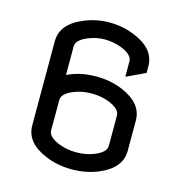

<svg xmlns="http://www.w3.org/2000/svg" viewBox="-111 -848 909 958"><g transform="rotate(15 344.0 -368.5)"><path d="M581.1 -551.8 488.3 -507.8H483.4V-585.9Q483.4 -619.6 424.3 -643.1Q383.3 -659.2 336.9 -659.2Q295.4 -659.2 254.4 -643.1Q195.3 -619.6 195.3 -585.9V-438Q201.7 -440.9 208.5 -443.8Q269 -469.7 344.2 -469.7Q418 -469.7 480 -443.8Q590.8 -397.5 590.8 -308.6V-151.4Q590.8 -62.5 480 -16.1Q418 9.8 344.2 9.8Q270.5 9.8 208.5 -16.1Q97.7 -62 97.7 -151.4V-585.9Q97.7 -675.8 208.5 -721.2Q270.5 -747.1 336.9 -747.1Q408.2 -747.1 470.2 -721.2Q581.1 -675.3 581.1 -585.9ZM195.3 -151.4Q195.3 -117.7 254.4 -94.2Q295.4 -78.1 344.2 -78.1Q393.1 -78.1 434.1 -94.2Q493.2 -117.7 493.2 -151.4V-308.6Q493.2 -342.3 434.1 -365.7Q393.1 -381.8 344.2 -381.8Q295.4 -381.8 254.4 -365.7Q195.3 -342.3 195.3 -308.6Z"/></g></svg>

Font: Nova Flat
Style: Book
Weight: 400
Version: Version 2.000